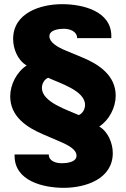

<svg xmlns="http://www.w3.org/2000/svg" viewBox="-20 -716 605 921"><path d="M278 -696C174 -696 43 -654 43 -529C43 -482 65 -426 108 -402C60 -371 29 -310 29 -254C29 -157 108 -105 188 -71L265 -38C312 -18 347 2 347 31C347 63 298 67 277 67C250 67 214 58 214 25H50V32C50 152 187 185 286 185C390 185 521 143 521 18C521 -29 498 -85 456 -109C504 -140 535 -201 535 -257C535 -353 456 -407 376 -440L299 -472C252 -491 217 -514 217 -542C217 -574 266 -578 287 -578C314 -578 350 -566 350 -533H514V-543C514 -663 377 -696 278 -696ZM211 -343C263 -318 388 -282 388 -213C388 -193 377 -172 358 -164C305 -188 181 -226 181 -294C181 -314 192 -335 211 -343Z"/></svg>

Font: Chivo Light
Style: Bold
Weight: 900
Designer: Hector Gatti
Foundry: Omnibus-Type
Version: Version 1.003;PS 001.003;hotconv 1.0.70;makeotf.lib2.5.58329